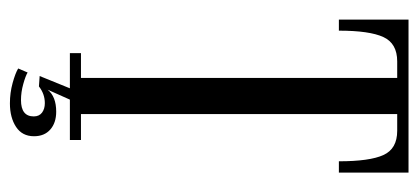

<svg xmlns="http://www.w3.org/2000/svg" viewBox="-254 -486 864 397"><g transform="rotate(90 178.5 -288.0)"><path d="M90.3 0V-22.9H141.6V-676.8H107.4Q70.3 -676.8 57.1 -648.2Q43.9 -619.6 43.9 -556.2H21V-700.2H337.4V-556.2H314Q314 -620.1 301 -648.4Q288.1 -676.8 251 -676.8H216.3V-22.9H270V0H186.5L166 45.9Q180.2 28.3 211.4 28.3Q234.4 28.3 248.3 40.5Q262.2 52.7 262.2 74.2Q262.2 98.6 242.9 111.3Q223.6 124 194.3 124Q172.4 124 152.1 118.4Q131.8 112.8 122.1 106.9L130.4 87.4Q137.7 91.8 154.3 96.4Q170.9 101.1 187.5 101.1Q221.2 101.1 221.2 74.7Q221.2 63.5 213.4 57.6Q205.6 51.8 193.8 51.8Q174.8 51.8 159.2 64L137.7 62.5L163.1 0Z"/></g></svg>

Font: Imbue
Style: Regular
Weight: 400
Designer: Tyler Finck
Foundry: Etcetera Type Company
Version: Version 0.910